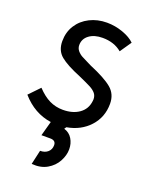

<svg xmlns="http://www.w3.org/2000/svg" viewBox="-153 -598 717 900"><g transform="rotate(20 206.0 -148.0)"><path d="M211 6 204 16Q231 24 245 47Q259 70 259 99Q259 129 242.5 159.5Q226 190 194 208.5Q162 227 117 223L133 152Q157 152 171.5 139Q186 126 186 105Q186 81 158 81H114L134 8Q49 -4 -13 -75L38 -128Q69 -95 100 -80Q131 -65 167 -65Q216 -65 248 -87.5Q280 -110 285 -150L286 -160Q286 -178 276 -190Q266 -202 248 -211.5Q230 -221 187 -240Q118 -268 86.5 -294Q55 -320 55 -367Q55 -412 77 -446.5Q99 -481 137.5 -500.5Q176 -520 223 -520Q264 -520 303 -506Q342 -492 363 -471L324 -414Q286 -446 228 -446Q187 -446 161.5 -427Q136 -408 136 -377Q136 -361 146 -349Q156 -337 170 -329.5Q184 -322 219 -305Q298 -272 332 -243.5Q366 -215 366 -167Q366 -100 323 -53Q280 -6 211 6Z"/></g></svg>

Font: Bellota
Style: Bold Italic
Weight: 700
Italic angle: -7.5°
Designer: Kemie Guaida
Foundry: Kemie Guaida
Version: Version 4.001